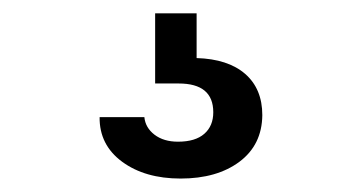

<svg xmlns="http://www.w3.org/2000/svg" viewBox="-20 -35 540 287"><path d="M250 231.9Q196.8 231.9 162.6 206.8Q128.4 181.6 128.9 140.1H195.8Q197.3 155.8 210.9 166.3Q224.6 176.8 246.1 176.8Q272 176.8 285.4 165Q298.8 153.3 298.8 132.8Q298.8 89.8 247.1 89.8H211.9V-15.1H273.9V51.8Q320.8 53.2 346.4 75.4Q372.1 97.7 372.1 137.2Q371.6 181.6 337.9 206.8Q304.2 231.9 250 231.9Z"/></svg>

Font: Lumene Sans Expanded Medium
Style: Regular
Weight: 500
Width: 7
Designer: Deni Anggara
Version: Version 1.003;Glyphs 3.1.2 (3151)